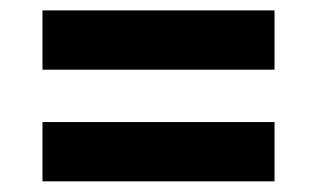

<svg xmlns="http://www.w3.org/2000/svg" viewBox="-20 -504 588 362"><path d="M60.1 -372.6V-484.4H497.6V-372.6ZM60.1 -162.1V-273.9H497.6V-162.1Z"/></svg>

Font: Roboto Slab
Style: Bold
Weight: 700
Designer: Google
Version: Version 2.000; ttfautohint (v1.8.1.43-b0c9)